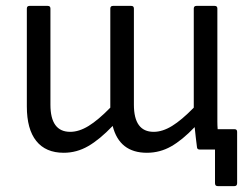

<svg xmlns="http://www.w3.org/2000/svg" viewBox="-20 -507 837 651"><path d="M196 11Q135 11 103 -29Q71 -69 71 -146V-478Q71 -487 80 -487H142Q151 -487 151 -478V-152Q151 -60 218 -60Q248 -60 280.5 -80Q313 -100 354 -142V-478Q354 -487 363 -487H425Q434 -487 434 -478V-152Q434 -60 501 -60Q531 -60 563.5 -80Q596 -100 637 -142V-478Q637 -487 646 -487H708Q717 -487 717 -478V-121Q717 -108 717 -95Q717 -82 718 -69H775Q784 -69 784 -60V114Q784 124 775 124H718Q709 124 709 114V0H657Q649 0 648 -7Q646 -22 644 -39.5Q642 -57 640 -76Q598 -32 560 -10.5Q522 11 478 11Q385 11 362 -80Q318 -34 279 -11.5Q240 11 196 11Z"/></svg>

Font: Sofia Sans Semi Condensed
Style: Regular
Weight: 400
Designer: Botio Nikoltchev, Ani Petrova
Foundry: lettersoup
Version: Version 4.100; ttfautohint (v1.8.4.7-5d5b)